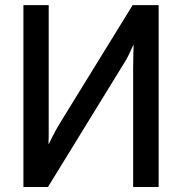

<svg xmlns="http://www.w3.org/2000/svg" viewBox="-20 -744 724 764"><path d="M611.3 0Q611.3 -180.7 611.3 -723.6Q585 -723.6 507.8 -723.6Q435.5 -606.4 217.8 -252.9Q201.2 -225.6 187.5 -198.2Q174.8 -171.9 174.8 -171.9Q174.8 -171.9 172.9 -171.9Q172.9 -171.9 173.8 -201.2Q173.8 -231.4 173.8 -264.6Q173.8 -418 173.8 -723.6Q148.4 -723.6 73.2 -723.6Q73.2 -543 73.2 0Q97.7 0 170.9 0Q245.1 -120.1 466.8 -481.4Q485.4 -509.8 497.1 -536.1Q509.8 -563.5 509.8 -563.5Q510.7 -563.5 511.7 -563.5Q511.7 -563.5 510.7 -534.2Q509.8 -504.9 509.8 -471.7Q509.8 -314.5 509.8 0Q535.2 0 611.3 0Z"/></svg>

Font: DaxlinePro-Medium
Style: Medium
Weight: 400
Designer: Hans Reichel
Version: Version 7.502; 2006